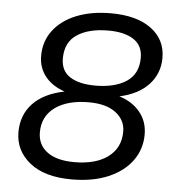

<svg xmlns="http://www.w3.org/2000/svg" viewBox="-50 -725 713 782"><g transform="rotate(5 306.0 -334.0)"><path d="M271 10Q160 10 99.5 -39Q39 -88 39 -163Q39 -233 83 -280Q127 -327 212 -344Q161 -361 132.5 -396.5Q104 -432 104 -481Q104 -540 137.5 -584.5Q171 -629 231.5 -653.5Q292 -678 373 -678Q478 -678 537.5 -634Q597 -590 597 -515Q597 -452 555.5 -406.5Q514 -361 436 -344Q490 -327 521 -289Q552 -251 552 -198Q552 -138 518 -91Q484 -44 421 -17Q358 10 271 10ZM276 -61Q364 -61 414 -98.5Q464 -136 464 -202Q464 -249 425 -279Q386 -309 314 -309Q228 -309 177 -272.5Q126 -236 126 -170Q126 -119 165 -90Q204 -61 276 -61ZM334 -379Q414 -379 461.5 -410.5Q509 -442 509 -508Q509 -558 471.5 -582.5Q434 -607 368 -607Q288 -607 240.5 -575.5Q193 -544 193 -478Q193 -427 230.5 -403Q268 -379 334 -379Z"/></g></svg>

Font: Gantari
Style: Italic
Weight: 400
Italic angle: -10°
Designer: Anugrah Pasau
Foundry: Lafontype
Version: Version 1.000; ttfautohint (v1.8.3)